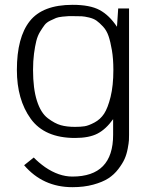

<svg xmlns="http://www.w3.org/2000/svg" viewBox="-20 -553 603 796"><path d="M470 -518H515V6Q515 18 514.5 28.5Q514 39 509.5 63Q505 87 496.5 106Q488 125 470.5 148Q453 171 429 186.5Q405 202 366.5 212.5Q328 223 280 223Q158 223 80 132L120 100Q139 120 167 140Q224 179 280 179Q449 179 449 6V-59Q419 -17 384 1Q349 19 291 19Q165 19 107.5 -60.5Q50 -140 50 -263Q50 -398 103.5 -465.5Q157 -533 281 -533Q353 -533 393 -511.5Q433 -490 465 -442ZM117 -263Q117 -186 133 -135.5Q149 -85 178 -63Q207 -41 232 -34Q257 -27 291 -27Q314 -27 330.5 -29.5Q347 -32 371.5 -45Q396 -58 411.5 -81.5Q427 -105 438.5 -151.5Q450 -198 450 -263Q450 -309 444 -344.5Q438 -380 430 -403.5Q422 -427 407 -443Q392 -459 380 -467.5Q368 -476 349 -480.5Q330 -485 318.5 -485.5Q307 -486 288 -486Q270 -486 263.5 -486Q257 -486 239 -484Q221 -482 212.5 -478.5Q204 -475 188.5 -467.5Q173 -460 165 -449.5Q157 -439 146.5 -422Q136 -405 130.5 -383Q125 -361 121 -330.5Q117 -300 117 -263Z"/></svg>

Font: Afta sans
Style: Regular
Weight: 400
Designer: par.qink
Foundry: Oriol Esparraguera Font
Version: Version 1.000